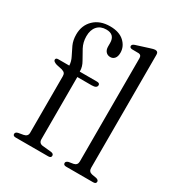

<svg xmlns="http://www.w3.org/2000/svg" viewBox="-173 -846 896 962"><g transform="rotate(30 275.0 -365.0)"><path d="M175 -57.5Q175 -34 198 -31.5L248 -26.5Q264 -24.5 264 -12.5Q264 0 247.5 0H59Q43 0 43 -12Q43 -23 58.5 -26.5L87 -31.5Q110 -36 110 -57V-384.5Q110 -395.5 105.2 -401.5Q100.5 -407.5 87.5 -411.5L55 -418.5Q33.5 -425.5 33.5 -435.5Q33.5 -446.5 47.5 -446.5H111.5Q110.5 -470 98.8 -492.5Q87 -515 75.2 -540.5Q63.5 -566 63.5 -599.5Q63.5 -652.5 98.2 -686Q133 -719.5 191 -719.5Q244 -719.5 272.8 -693Q301.5 -666.5 301.5 -630Q301.5 -608.5 292 -597.2Q282.5 -586 267.5 -586Q251.5 -586 241.8 -596.8Q232 -607.5 232 -627V-646.5Q232 -696 182.5 -696Q149.5 -696 130.8 -675Q112 -654 112 -617Q112 -582.5 127 -554.2Q142 -526 157 -500.5Q172 -475 172 -449V-446.5H271.5Q288 -446.5 288 -435Q288 -417 258 -417H175ZM462.5 -712.5V-57.5Q462.5 -35.5 483.5 -31L509.5 -26.5Q524 -22.5 524 -12.5Q524 0 507.5 0H351Q335 0 335 -12.5Q335 -22 349.5 -26.5L376.5 -31Q397.5 -35.5 397.5 -57V-654.5Q397.5 -672.5 382 -674L342 -674.5Q329 -676 329 -686Q329 -695.5 344 -700.5L416.5 -723.5Q437.5 -730.5 445 -730.5Q462.5 -730.5 462.5 -712.5Z"/></g></svg>

Font: Fraunces 72pt Soft Light
Style: Regular
Weight: 300
Version: Version 1.000;[b76b70a41]